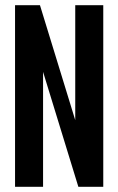

<svg xmlns="http://www.w3.org/2000/svg" viewBox="-20 -720 456 740"><path d="M38 0V-700H134L270 -257V-700H378V0H282L146 -443V0Z"/></svg>

Font: Tektur Condensed Medium
Style: Regular
Weight: 500
Width: 3
Designer: Adam Jagosz
Foundry: Adam Jagosz
Version: Version 1.005;gftools[0.9.30]